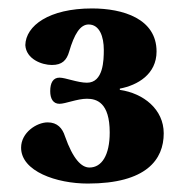

<svg xmlns="http://www.w3.org/2000/svg" viewBox="-20 -700 442 455"><path d="M30 -350C30 -294 114 -265 188 -265C327 -265 368 -322 368 -384C368 -441 320 -479 264 -487V-490C306 -498 351 -524 351 -578C351 -656 271 -680 198 -680C96 -680 41 -639 40 -593C42 -560 79 -546 103 -546C127 -546 138 -557 144 -578C156 -619 170 -642 190 -642C216 -642 226 -613 226 -582C226 -557 225 -504 186 -504C164 -504 135 -516 121 -516C106 -516 99 -504 99 -484C99 -466 106 -454 121 -454C135 -454 163 -466 186 -466C209 -466 240 -457 240 -386C240 -332 221 -303 192 -303C173 -303 153 -323 134 -377C128 -396 116 -410 93 -410C67 -410 30 -386 30 -350Z"/></svg>

Font: Heuristica
Style: Bold
Weight: 700
Version: Version 1.0.1